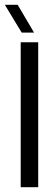

<svg xmlns="http://www.w3.org/2000/svg" viewBox="-32 -775 232 795"><path d="M53.7 0V-600H126.2V0ZM57.8 -640 -12 -755.2H41.1L109 -640Z"/></svg>

Font: Big Shoulders Display SC Thin
Style: Regular
Weight: 100
Designer: Patric King
Foundry: XO Type Co
Version: Version 2.002